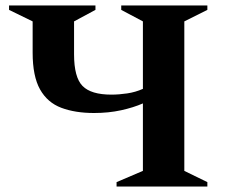

<svg xmlns="http://www.w3.org/2000/svg" viewBox="-20 -680 820 700"><path d="M405 0V-16L501 -57V-303Q467 -288 421.5 -278Q376 -268 323 -268Q254 -268 203.5 -287Q153 -306 126 -354Q99 -402 99 -488V-602L13 -644V-660H328V-644L250 -602V-482Q250 -398 281 -366.5Q312 -335 386 -335Q414 -335 444 -339.5Q474 -344 501 -356V-602L422 -644V-660H736V-644L652 -602V-57L736 -16V0Z"/></svg>

Font: Spectral
Style: Bold
Weight: 700
Designer: Jean-Baptiste Levee
Foundry: Production Type
Version: Version 2.001